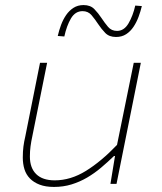

<svg xmlns="http://www.w3.org/2000/svg" viewBox="-20 -726 640 758"><path d="M193 12Q160 12 136.5 3Q113 -6 98 -21.5Q83 -37 76.5 -58Q70 -79 70 -104Q70 -128 72.5 -147.5Q75 -167 80 -188L138 -478H166L108 -190Q103 -167 100.5 -148Q98 -129 98 -108Q98 -63 123 -38.5Q148 -14 196 -14Q259 -14 319.5 -51.5Q380 -89 442 -154L508 -478H536L440 0H416L434 -110H430Q405 -86 379 -64Q353 -42 324 -25Q295 -8 262.5 2Q230 12 193 12ZM438 -580Q411 -580 395.5 -596Q380 -612 367.5 -631Q355 -650 341.5 -666Q328 -682 306 -682Q277 -682 260 -653Q243 -624 234 -582L208 -584Q213 -606 221 -627.5Q229 -649 241 -666.5Q253 -684 270 -695Q287 -706 310 -706Q337 -706 352.5 -690Q368 -674 380.5 -655Q393 -636 406.5 -620Q420 -604 442 -604Q470 -604 487.5 -634Q505 -664 514 -704L540 -702Q535 -681 527 -659.5Q519 -638 507 -620Q495 -602 478 -591Q461 -580 438 -580Z"/></svg>

Font: Source Code Pro ExtraLight
Style: Italic
Weight: 200
Italic angle: -11°
Monospace: yes
Designer: Paul D. Hunt, Teo Tuominen
Foundry: Adobe Systems Incorporated
Version: Version 1.050;PS 1.000;hotconv 16.6.51;makeotf.lib2.5.65220